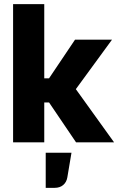

<svg xmlns="http://www.w3.org/2000/svg" viewBox="-20 -685 569 924"><path d="M43 0ZM193 -192V0H43V-665H193V-308H216L341 -494H519L345 -256L529 0H346L216 -192ZM324 50 304 169Q300 192 284 205.5Q268 219 243 219H200V50Z"/></svg>

Font: Blinker
Style: Bold
Weight: 700
Designer: Juergen Huber
Foundry: supertype
Version: Version 1.015;PS 1.15;hotconv 1.0.88;makeotf.lib2.5.647800; 